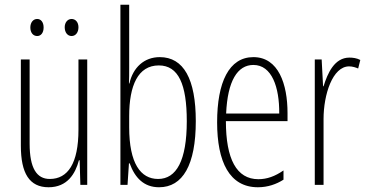

<svg xmlns="http://www.w3.org/2000/svg" viewBox="-20 -780 1549 810"><path d="M108 -664C108 -643 119 -628 137 -628C153 -628 164 -642 164 -664C164 -686 153 -700 137 -700C119 -700 108 -684 108 -664ZM253 -665C253 -643 265 -628 282 -628C299 -628 311 -643 311 -665C311 -687 298 -700 282 -700C265 -700 253 -685 253 -665ZM348 -529H311V-233C311 -90 266 -25 190 -25C135 -25 105 -70 105 -174V-529H68V-165C68 -49 104 10 185 10C264 10 298 -47 313 -104H316L319 0H348Z M525 -494V-760H488V0H518L524 -91H527C549 -30 587 10 651 10C751 10 806 -84 806 -269C806 -446 755 -539 654 -539C588 -539 541 -495 526 -428H524C525 -447 525 -472 525 -494ZM650 -504C733 -504 768 -424 768 -269C768 -102 724 -25 647 -25C573 -25 525 -91 525 -243V-290C525 -419 562 -504 650 -504Z M1049 -539C946 -539 896 -433 896 -264C896 -97 948 10 1068 10C1110 10 1146 -3 1176 -22V-61C1140 -36 1106 -24 1070 -24C978 -24 933 -109 933 -269H1193V-303C1193 -425 1155 -539 1049 -539ZM1049 -506C1127 -506 1159 -412 1158 -301H934C940 -439 982 -506 1049 -506Z M1454 -537C1391 -537 1362 -471 1345 -416H1343L1337 -529H1308V0H1345V-278C1345 -381 1383 -500 1453 -500C1467 -500 1482 -495 1491 -491L1500 -527C1485 -535 1468 -537 1454 -537Z"/></svg>

Font: Noto Sans Kannada ExtraCondensed ExtraLight
Style: Regular
Weight: 200
Width: 2
Designer: Jelle Bosma - Monotype Design Team
Foundry: Monotype Imaging Inc.
Version: Version 2.005